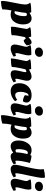

<svg xmlns="http://www.w3.org/2000/svg" viewBox="1558 -2342 998 4173"><g transform="rotate(90 2056.5 -255.0)"><path d="M-2 224Q-10 211 -10 169Q-10 127 28.5 -59Q67 -245 67 -292Q67 -339 58 -363.5Q49 -388 40 -395L31 -402L33 -417Q93 -436 236 -436Q244 -421 249 -397Q313 -443 370 -443Q427 -443 463.5 -399.5Q500 -356 500 -252Q500 -148 445.5 -68Q391 12 286 12Q240 12 196 -6Q173 107 173 193Q101 219 -2 224ZM240 -72Q267 -72 286 -112Q320 -182 320 -282Q320 -341 291 -341Q276 -341 251 -330Q245 -246 211 -77Q228 -72 240 -72Z M561 6H553Q550 -8 550 -37.5Q550 -67 574.5 -190.5Q599 -314 599 -330.5Q599 -347 590 -364.5Q581 -382 572 -391L563 -400L565 -415Q625 -434 764 -434Q777 -409 780 -375Q841 -443 888 -443Q949 -443 955 -340Q953 -338 950 -333.5Q947 -329 936 -318Q925 -307 913 -298Q879 -275 841 -271Q840 -271 827.5 -293Q815 -315 806.5 -315Q798 -315 775 -297Q772 -279 763.5 -236Q755 -193 750 -165Q735 -91 735 -41L736 -11Q692 6 561 6Z M1174 -100 1183 -104 1201 -54Q1167 -28 1116.5 -8Q1066 12 1025 12Q984 12 960.5 -11Q937 -34 937 -77.5Q937 -121 961.5 -210.5Q986 -300 986 -324Q986 -361 960 -394L952 -405L955 -422Q1007 -438 1157 -438Q1173 -420 1173 -375.5Q1173 -331 1148 -238.5Q1123 -146 1123 -118Q1123 -90 1134 -90Q1145 -90 1174 -100ZM1098.5 -516Q1053 -516 1027.5 -540Q1002 -564 1002 -601.5Q1002 -639 1033.5 -664.5Q1065 -690 1110 -690Q1155 -690 1180 -669Q1205 -648 1205 -610Q1205 -572 1174.5 -544Q1144 -516 1098.5 -516Z M1256 6H1239Q1239 -56 1267.5 -182Q1296 -308 1296 -327Q1296 -346 1287 -364Q1278 -382 1269 -391L1260 -400L1262 -415Q1321 -434 1468 -434Q1478 -411 1482 -386Q1573 -442 1635 -442Q1677 -442 1701 -414.5Q1725 -387 1725 -348.5Q1725 -310 1703 -225Q1681 -140 1681 -114.5Q1681 -89 1688 -89L1741 -103L1759 -53Q1727 -29 1675.5 -8.5Q1624 12 1581 12Q1496 12 1496 -76Q1496 -114 1517 -200Q1538 -286 1538 -307.5Q1538 -329 1524 -329Q1506 -329 1476 -309Q1472 -291 1456 -222Q1424 -77 1424 -13Q1375 6 1256 6Z M2040 -376Q2009 -376 1987 -321Q1965 -266 1965 -210Q1965 -87 2036 -87Q2081 -87 2138 -130L2170 -86Q2128 -40 2069.5 -14Q2011 12 1953 12Q1875 12 1826.5 -35.5Q1778 -83 1778 -179Q1778 -295 1849.5 -369Q1921 -443 2037 -443Q2112 -443 2155 -412.5Q2198 -382 2198 -335.5Q2198 -289 2170 -255Q2137 -255 2098.5 -267.5Q2060 -280 2037 -299L2052 -374Q2046 -376 2040 -376Z M2452 -100 2461 -104 2479 -54Q2445 -28 2394.5 -8Q2344 12 2303 12Q2262 12 2238.5 -11Q2215 -34 2215 -77.5Q2215 -121 2239.5 -210.5Q2264 -300 2264 -324Q2264 -361 2238 -394L2230 -405L2233 -422Q2285 -438 2435 -438Q2451 -420 2451 -375.5Q2451 -331 2426 -238.5Q2401 -146 2401 -118Q2401 -90 2412 -90Q2423 -90 2452 -100ZM2376.5 -516Q2331 -516 2305.5 -540Q2280 -564 2280 -601.5Q2280 -639 2311.5 -664.5Q2343 -690 2388 -690Q2433 -690 2458 -669Q2483 -648 2483 -610Q2483 -572 2452.5 -544Q2422 -516 2376.5 -516Z M2480 224Q2472 211 2472 169Q2472 127 2510.5 -59Q2549 -245 2549 -292Q2549 -339 2540 -363.5Q2531 -388 2522 -395L2513 -402L2515 -417Q2575 -436 2718 -436Q2726 -421 2731 -397Q2795 -443 2852 -443Q2909 -443 2945.5 -399.5Q2982 -356 2982 -252Q2982 -148 2927.5 -68Q2873 12 2768 12Q2722 12 2678 -6Q2655 107 2655 193Q2583 219 2480 224ZM2722 -72Q2749 -72 2768 -112Q2802 -182 2802 -282Q2802 -341 2773 -341Q2758 -341 2733 -330Q2727 -246 2693 -77Q2710 -72 2722 -72Z M3472 -90 3522 -104 3540 -54Q3508 -29 3458.5 -8.5Q3409 12 3371 12Q3306 12 3289 -44Q3210 12 3149.5 12Q3089 12 3056 -32Q3023 -76 3023 -158Q3023 -271 3081 -357Q3139 -443 3234 -443Q3286 -443 3340 -414Q3348 -432 3353 -440Q3425 -440 3512 -405Q3491 -340 3476 -250.5Q3461 -161 3461 -125.5Q3461 -90 3472 -90ZM3281 -109Q3285 -225 3319 -352Q3304 -361 3284.5 -361Q3265 -361 3249.5 -339Q3234 -317 3226 -284Q3211 -221 3211 -170.5Q3211 -120 3218 -107Q3225 -94 3244 -94Q3263 -94 3281 -109Z M3651 -652Q3651 -674 3645 -708Q3739 -734 3827 -734Q3836 -718 3836 -682Q3836 -614 3785.5 -385.5Q3735 -157 3735 -122Q3735 -87 3747 -87Q3757 -87 3790 -100L3801 -105L3825 -56Q3793 -28 3741 -8Q3689 12 3646.5 12Q3604 12 3577 -12.5Q3550 -37 3550 -83Q3550 -129 3600.5 -339.5Q3651 -550 3651 -652Z M4092 -100 4101 -104 4119 -54Q4085 -28 4034.5 -8Q3984 12 3943 12Q3902 12 3878.5 -11Q3855 -34 3855 -77.5Q3855 -121 3879.5 -210.5Q3904 -300 3904 -324Q3904 -361 3878 -394L3870 -405L3873 -422Q3925 -438 4075 -438Q4091 -420 4091 -375.5Q4091 -331 4066 -238.5Q4041 -146 4041 -118Q4041 -90 4052 -90Q4063 -90 4092 -100ZM4016.5 -516Q3971 -516 3945.5 -540Q3920 -564 3920 -601.5Q3920 -639 3951.5 -664.5Q3983 -690 4028 -690Q4073 -690 4098 -669Q4123 -648 4123 -610Q4123 -572 4092.5 -544Q4062 -516 4016.5 -516Z"/></g></svg>

Font: Oleo Script Swash Caps
Style: Bold
Weight: 700
Designer: Soytutype
Foundry: Soytutype
Version: Version 1.002